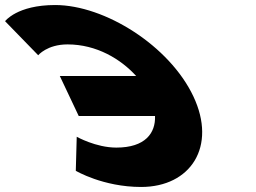

<svg xmlns="http://www.w3.org/2000/svg" viewBox="-277 -748 1021 767"><path d="M187.7 -158.4C303.5 -158.4 344.9 -216.7 342.3 -284.6H37.5L-38.1 -444.4H266.9C205.5 -512.1 108.8 -570.6 -7.2 -570.6C-88.8 -570.6 -124.4 -527.3 -124.4 -527.3L-256.7 -663.3C-256.7 -663.3 -209 -727.9 -56.9 -727.9C142 -727.9 400.2 -564.7 495.4 -363.2C590.3 -162.6 484.7 -1.1 286.7 -1.1C134.5 -1.1 25.8 -65.7 25.8 -65.7L29.5 -201.7C29.5 -201.7 106.1 -158.4 187.7 -158.4Z"/></svg>

Font: Hussar
Style: BdOpOblFive
Weight: 700
Foundry: Cannot Into Space Fonts
Version: Version 2.00